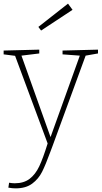

<svg xmlns="http://www.w3.org/2000/svg" viewBox="-26 -799 559 1056"><path d="M513 -526V-505L445 -493L263 4L251 36Q225 107 205.5 146Q186 185 151 211Q116 237 60 237Q41 237 20 233L24 206Q41 209 55 209Q105 209 137 184.5Q169 160 190 115.5Q211 71 236 -10L57 -492L-6 -500V-521L190 -526V-505L92 -493L252 -45L413 -493L318 -500V-521ZM373 -745 200 -631 185 -651 348 -779Z"/></svg>

Font: Bitter Pro ExtraLight
Style: Regular
Weight: 275
Designer: Sol Matas, and Bitter project Authors
Foundry: Sol Matas
Version: Version 1.010